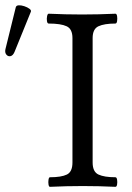

<svg xmlns="http://www.w3.org/2000/svg" viewBox="-20 -719 509 742"><path d="M173 3Q169 3 167.5 -6Q166 -15 167.5 -24.5Q169 -34 173 -34Q217 -34 238.5 -44.5Q260 -55 260 -91V-572Q260 -607 237.5 -617.5Q215 -628 168 -628Q163 -628 161.5 -637.5Q160 -647 162 -656.5Q164 -666 168 -666Q233 -663 297 -663Q362 -663 426 -666Q431 -666 432.5 -656.5Q434 -647 432.5 -637.5Q431 -628 426 -628Q383 -628 360.5 -617.5Q338 -607 338 -572V-91Q338 -55 360.5 -44.5Q383 -34 426 -34Q431 -34 432.5 -24.5Q434 -15 432.5 -6Q431 3 426 3Q363 0 300 0Q236 0 173 3ZM36 -518Q30 -504 20.5 -502Q11 -500 4.5 -508Q-2 -516 1 -529L41 -691Q43 -698 52.5 -698.5Q62 -699 74 -695Q86 -691 94 -685Q102 -679 99 -673Z"/></svg>

Font: Junicode VF
Style: Regular
Weight: 400
Designer: Peter S. Baker
Version: Version 2.213